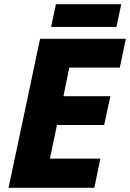

<svg xmlns="http://www.w3.org/2000/svg" viewBox="-20 -900 623 920"><path d="M21 0 172 -714H583L554 -576H312L284 -439H509L479 -301H253L219 -140H461L432 0ZM225 -771 248 -880H561L538 -771Z"/></svg>

Font: Noto Sans ExtraBold
Style: Italic
Weight: 800
Italic angle: -12°
Designer: Monotype Design Team
Foundry: Monotype Imaging Inc.
Version: Version 2.013; ttfautohint (v1.8.4.7-5d5b)